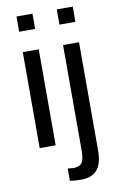

<svg xmlns="http://www.w3.org/2000/svg" viewBox="-101 -780 645 1041"><g transform="rotate(-10 222.0 -259.0)"><path d="M66.9 -640.6H154.8V-724.6H66.9ZM66.9 0H154.8V-528.3H66.9ZM288.6 -640.6H376.5V-724.6H288.6ZM376.5 65.4V-528.3H288.6V52.2C288.6 86.1 284 108.9 274.9 120.6C265.8 132.3 250 138.2 227.5 138.2L197.3 135.3V203.1C213.5 206.1 234.2 207.5 259.3 207.5C298.3 207.5 327.6 196.3 347.2 173.8C366.7 151.4 376.5 115.2 376.5 65.4Z"/></g></svg>

Font: Arimo
Style: Regular
Weight: 400
Designer: Steve Matteson
Foundry: Monotype Imaging Inc.
Version: Version 1.32